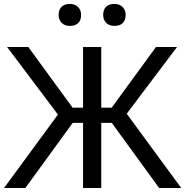

<svg xmlns="http://www.w3.org/2000/svg" viewBox="-30 -948 934 968"><path d="M388.7 0H480.5V-710.9H388.7ZM772.5 0H883.8L588.9 -401.9L509.8 -361.3ZM434.6 -405.3V-328.6H574.2L862.3 -710.9H756.3L533.2 -405.3ZM-9.8 0H97.7L360.4 -361.3L285.2 -401.9ZM434.6 -405.3H335.9L112.8 -710.9H5.9L293.5 -328.6H434.6ZM265.6 -872.6Q265.6 -847.7 281 -832.5Q296.4 -817.4 322.3 -817.4Q350.1 -817.4 364.5 -831.8Q378.9 -846.2 378.9 -872.6Q378.9 -897.5 363.5 -912.8Q348.1 -928.2 322.3 -928.2Q294.9 -928.2 280.3 -913.8Q265.6 -899.4 265.6 -872.6ZM490.2 -872.6Q490.2 -847.7 505.6 -832.5Q521 -817.4 546.9 -817.4Q574.7 -817.4 589.1 -831.8Q603.5 -846.2 603.5 -872.6Q603.5 -897.5 588.1 -912.8Q572.8 -928.2 546.9 -928.2Q519.5 -928.2 504.9 -913.8Q490.2 -899.4 490.2 -872.6Z"/></svg>

Font: Roboto Flex
Style: Regular
Weight: 400
Designer: Berlow after Robertson
Foundry: Google
Version: Version 3.200;gftools[0.9.32]